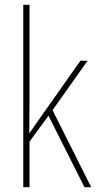

<svg xmlns="http://www.w3.org/2000/svg" viewBox="-20 -780 403 800"><path d="M103 -368Q103 -329 102.5 -295.5Q102 -262 102 -224Q114 -241 122 -253Q130 -265 141 -280L315 -527H345L199 -321L360 0H332L182 -298L103 -190V0H77V-760H103Z"/></svg>

Font: Noto Sans Gurmukhi UI Condensed Thin
Style: Regular
Weight: 100
Width: 3
Designer: Jelle Bosma - Monotype Design Team
Foundry: Monotype Imaging Inc.
Version: Version 2.004; ttfautohint (v1.8.4.7-5d5b)